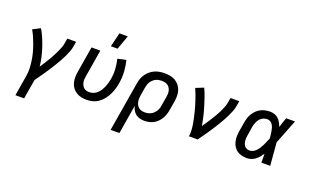

<svg xmlns="http://www.w3.org/2000/svg" viewBox="-101 -1265 3202 1990"><g transform="rotate(20 1500.0 -270.5)"><path d="M143 215 181 -14Q188 -57 186 -99Q184 -141 178 -182Q172 -223 161.5 -262.5Q151 -302 137.5 -340Q124 -378 108 -415Q92 -452 72 -486L155 -528Q180 -485 199.5 -439.5Q219 -394 234.5 -346.5Q250 -299 261.5 -249.5Q273 -200 278 -149Q295 -174 311 -199.5Q327 -225 343 -251Q359 -277 373 -303.5Q387 -330 400 -357Q413 -384 424 -412Q435 -440 439 -468L448 -520H545L536 -468Q531 -436 519 -405Q507 -374 492.5 -344Q478 -314 461.5 -284.5Q445 -255 427 -226Q409 -197 391 -168.5Q373 -140 353.5 -111.5Q334 -83 314.5 -55.5Q295 -28 275 0L239 215Z M850 8Q819 8 790 1.5Q761 -5 736.5 -20.5Q712 -36 695 -59Q678 -82 670 -110.5Q662 -139 662 -169.5Q662 -200 667 -231L715 -520H812L762 -217Q759 -200 758 -183Q757 -166 760.5 -150Q764 -134 771 -120Q778 -106 790 -95.5Q802 -85 818 -80.5Q834 -76 851 -76Q874 -76 897 -85Q920 -94 938 -111Q956 -128 969 -149.5Q982 -171 991 -193Q1000 -215 1006.5 -238Q1013 -261 1017 -284Q1026 -340 1022.5 -395Q1019 -450 1006 -502L1099 -522Q1114 -463 1118 -399Q1122 -335 1111 -270Q1106 -237 1096 -204Q1086 -171 1070.5 -139.5Q1055 -108 1032.5 -79.5Q1010 -51 980.5 -30Q951 -9 917 -0.5Q883 8 850 8ZM899 -600 937 -756H1029L973 -600Z M1193 215 1284 -331Q1288 -358 1297.5 -384.5Q1307 -411 1323.5 -434.5Q1340 -458 1362.5 -477Q1385 -496 1411.5 -507.5Q1438 -519 1465 -523.5Q1492 -528 1519 -528Q1551 -528 1581.5 -522.5Q1612 -517 1637.5 -502Q1663 -487 1682 -464Q1701 -441 1710 -412.5Q1719 -384 1719.5 -352.5Q1720 -321 1715 -289L1698 -189Q1694 -164 1686 -139Q1678 -114 1664.5 -91Q1651 -68 1632 -48.5Q1613 -29 1589 -16Q1565 -3 1539 2.5Q1513 8 1488 8Q1462 8 1437 1.5Q1412 -5 1393 -20Q1374 -35 1361.5 -57Q1349 -79 1343 -104L1290 215ZM1464 -76Q1480 -76 1497 -79.5Q1514 -83 1529.5 -91Q1545 -99 1558 -111.5Q1571 -124 1580.5 -139Q1590 -154 1595.5 -170Q1601 -186 1603 -203L1620 -303Q1623 -321 1623.5 -338.5Q1624 -356 1620 -372.5Q1616 -389 1607 -403Q1598 -417 1584.5 -426.5Q1571 -436 1554 -440Q1537 -444 1519 -444H1518Q1502 -444 1485 -441Q1468 -438 1452.5 -430Q1437 -422 1423.5 -409.5Q1410 -397 1400.5 -382Q1391 -367 1386 -350.5Q1381 -334 1378 -317L1363 -228Q1360 -209 1359.5 -190.5Q1359 -172 1362.5 -154.5Q1366 -137 1374.5 -121.5Q1383 -106 1396.5 -95.5Q1410 -85 1427.5 -80.5Q1445 -76 1464 -76Z M1979 0Q1984 -33 1982 -66Q1980 -99 1975 -130.5Q1970 -162 1963 -193Q1956 -224 1948.5 -255Q1941 -286 1932 -316.5Q1923 -347 1913 -376.5Q1903 -406 1892 -435.5Q1881 -465 1868 -493L1955 -528Q1976 -483 1992 -436.5Q2008 -390 2022.5 -342Q2037 -294 2048.5 -245.5Q2060 -197 2069 -146Q2086 -172 2103.5 -197.5Q2121 -223 2137 -249Q2153 -275 2169 -301.5Q2185 -328 2198.5 -355.5Q2212 -383 2223 -411Q2234 -439 2239 -468L2248 -520H2345L2336 -468Q2331 -436 2319 -405Q2307 -374 2292.5 -344Q2278 -314 2261.5 -284.5Q2245 -255 2227 -226Q2209 -197 2191 -168.5Q2173 -140 2153.5 -111.5Q2134 -83 2114.5 -55.5Q2095 -28 2075 0Z M2620 8Q2590 8 2562 1.5Q2534 -5 2511 -21Q2488 -37 2473 -61Q2458 -85 2451.5 -113Q2445 -141 2445.5 -171Q2446 -201 2451 -231L2468 -331Q2472 -357 2480 -382Q2488 -407 2502.5 -430.5Q2517 -454 2537 -473.5Q2557 -493 2581.5 -505.5Q2606 -518 2632.5 -523Q2659 -528 2684 -528Q2710 -528 2734 -519.5Q2758 -511 2775.5 -494Q2793 -477 2805 -455.5Q2817 -434 2825 -411Q2833 -438 2842.5 -465.5Q2852 -493 2862 -520H2959Q2932 -453 2906.5 -385.5Q2881 -318 2854 -252Q2860 -189 2864.5 -126Q2869 -63 2875 0H2778Q2778 -24 2777.5 -48.5Q2777 -73 2777 -98Q2763 -77 2746.5 -57.5Q2730 -38 2710 -23Q2690 -8 2666.5 0Q2643 8 2620 8ZM2620 -76Q2640 -76 2659.5 -87Q2679 -98 2693.5 -114.5Q2708 -131 2719.5 -149.5Q2731 -168 2740 -187Q2749 -206 2757 -225.5Q2765 -245 2774 -265Q2772 -284 2770 -302.5Q2768 -321 2765 -339Q2762 -357 2757 -375Q2752 -393 2743 -408Q2734 -423 2718.5 -433.5Q2703 -444 2684 -444Q2669 -444 2653.5 -440Q2638 -436 2624 -427Q2610 -418 2599.5 -405Q2589 -392 2581.5 -377.5Q2574 -363 2569.5 -348Q2565 -333 2562 -317L2546 -217Q2543 -201 2542 -185Q2541 -169 2543 -153.5Q2545 -138 2550 -123.5Q2555 -109 2565 -98Q2575 -87 2589.5 -81.5Q2604 -76 2620 -76Z"/></g></svg>

Font: Iosevka Custom Medium Oblique
Style: Regular
Weight: 500
Italic angle: -9°
Designer: Belleve Invis
Foundry: Belleve Invis
Version: Version 27.0.1